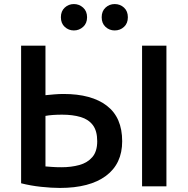

<svg xmlns="http://www.w3.org/2000/svg" viewBox="-20 -918 924 946"><path d="M275 8Q234 8 182.5 2.5Q131 -3 84 -15V-693H204V-449Q224 -451 247.5 -453Q271 -455 293 -455Q431 -455 506.5 -397Q582 -339 582 -222Q582 -111 502 -51.5Q422 8 275 8ZM680 0V-693H800V0ZM283 -94Q331 -94 371 -105Q411 -116 435 -144Q459 -172 459 -222Q459 -273 437.5 -301.5Q416 -330 377 -341.5Q338 -353 286 -353Q236 -353 204 -347V-98Q218 -97 237 -95.5Q256 -94 283 -94ZM545 -768Q519 -768 500 -785.5Q481 -803 481 -833Q481 -863 500 -880.5Q519 -898 545 -898Q572 -898 591 -880.5Q610 -863 610 -833Q610 -803 591 -785.5Q572 -768 545 -768ZM344 -768Q318 -768 299 -785.5Q280 -803 280 -833Q280 -863 299 -880.5Q318 -898 344 -898Q370 -898 389.5 -880.5Q409 -863 409 -833Q409 -803 389.5 -785.5Q370 -768 344 -768Z"/></svg>

Font: Ubuntu Sans SemiBold
Style: Regular
Weight: 600
Designer: Dalton Maag Ltd
Foundry: Dalton Maag Ltd
Version: Version 1.006; ttfautohint (v1.8.4.7-5d5b)